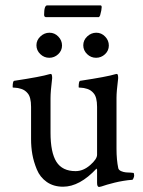

<svg xmlns="http://www.w3.org/2000/svg" viewBox="-20 -706 545 733"><path d="M148.4 -649.4Q148.4 -685.5 160.2 -685.5H363.3Q368.2 -685.5 368.2 -678.7Q368.2 -668.9 362.3 -647.5Q361.3 -644.5 359.9 -643.1Q358.4 -641.6 357.4 -640.6H355.5H154.3Q154.3 -640.6 150.4 -642.6Q148.4 -645.5 148.4 -649.4ZM424.8 -333V-137.7Q424.8 -95.7 431.6 -63.5Q433.6 -56.6 442.4 -52.7Q451.2 -48.8 460.9 -47.9Q470.7 -46.9 480.5 -46.9L489.3 -45.9Q492.2 -44.9 492.2 -35.2Q492.2 -32.2 489.7 -25.9Q487.3 -19.5 484.4 -19.5Q469.7 -18.6 451.7 -15.6Q433.6 -12.7 418 -8.8Q402.3 -4.9 388.7 -1Q375 2.9 367.2 5.9L358.4 7.8Q350.6 7.8 350.6 -7.8V-57.6L348.6 -62.5Q284.2 6.8 220.7 6.8Q184.6 6.8 158.7 -11.2Q132.8 -29.3 120.6 -59.1Q108.4 -88.9 103.5 -116.7Q98.6 -144.5 98.6 -174.8V-297.9Q98.6 -335.9 85 -350.6Q75.2 -362.3 61 -366.7Q46.9 -371.1 37.6 -371.1Q28.3 -371.1 28.3 -373Q28.3 -396.5 34.2 -397.5Q137.7 -413.1 168.9 -422.9Q169.9 -422.9 171.9 -423.3Q173.8 -423.8 173.8 -423.8Q177.7 -423.8 178.7 -415.5Q179.7 -407.2 178.7 -403.3Q172.9 -356.4 172.9 -331.1V-199.2Q172.9 -124 195.3 -88.4Q217.8 -52.7 268.6 -52.7Q297.9 -52.7 324.2 -75.7Q350.6 -98.6 350.6 -115.2V-297.9Q350.6 -335.9 336.9 -350.6Q327.1 -362.3 313 -366.7Q298.8 -371.1 289.6 -371.1Q280.3 -371.1 280.3 -373Q280.3 -396.5 286.1 -397.5Q389.6 -413.1 420.9 -422.9Q421.9 -422.9 423.8 -423.3Q425.8 -423.8 425.8 -423.8Q429.7 -423.8 430.7 -415.5Q431.6 -407.2 430.7 -403.3Q424.8 -356.4 424.8 -333ZM313 -566.9Q328.1 -581.1 347.7 -581.1Q367.2 -581.1 381.3 -566.4Q395.5 -551.8 395.5 -532.2Q395.5 -512.7 380.9 -499Q366.2 -485.4 346.7 -485.4Q327.1 -485.4 312.5 -499.5Q297.9 -513.7 297.9 -533.2Q297.9 -552.7 313 -566.9ZM134.3 -566.9Q149.4 -581.1 168.9 -581.1Q188.5 -581.1 202.6 -566.4Q216.8 -551.8 216.8 -532.2Q216.8 -512.7 202.1 -499Q187.5 -485.4 168 -485.4Q148.4 -485.4 133.8 -499.5Q119.1 -513.7 119.1 -533.2Q119.1 -552.7 134.3 -566.9Z"/></svg>

Font: Crimson Text
Style: Regular
Weight: 400
Version: Version 0.13